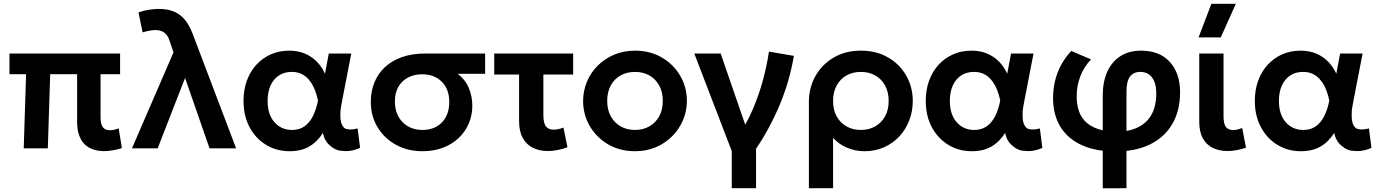

<svg xmlns="http://www.w3.org/2000/svg" viewBox="-20 -782 7280 1012"><path d="M529 14.5Q497 14.5 470.8 5.5Q444.5 -3.5 425.8 -22Q407 -40.5 396.8 -69.8Q386.5 -99 386.5 -139.5V-391H244.5L232 0H105L117.5 -391H30V-500H613V-391H510V-166Q510 -127.5 522 -111.5Q534 -95.5 559 -95.5Q570.5 -95.5 582.2 -98.2Q594 -101 605.5 -105.5L622.5 -1.5Q599 6 575 10.2Q551 14.5 529 14.5Z M675.5 0 894.5 -506 873.5 -567.5Q865.5 -595 847 -609.2Q828.5 -623.5 801 -623.5Q787 -623.5 769.2 -620.5Q751.5 -617.5 731.5 -611.5L710 -716.5Q737 -726.5 766 -730.8Q795 -735 818.5 -735Q860.5 -735 893.8 -722.2Q927 -709.5 952.2 -680.5Q977.5 -651.5 996 -602.5L1224.5 0H1084.5L955.5 -371L811 0Z M1506.5 15Q1437 15 1382 -18.8Q1327 -52.5 1295.2 -112.2Q1263.5 -172 1263.5 -250Q1263.5 -309 1281.5 -357.8Q1299.5 -406.5 1332.2 -441.8Q1365 -477 1408.8 -496Q1452.5 -515 1504 -515Q1550 -515 1586.5 -499.8Q1623 -484.5 1649.8 -457.2Q1676.5 -430 1693 -393.5L1713 -500H1831.5L1785 -260Q1774.5 -208 1774.2 -190.5Q1774 -173 1774 -172.5Q1774 -139.5 1783.8 -122Q1793.5 -104.5 1806.8 -102Q1820 -99.5 1828 -99.5Q1844 -99.5 1865 -105L1878 -2.5Q1839.5 14.5 1804 14.5Q1797 14.5 1772.8 12.2Q1748.5 10 1719.2 -14.8Q1690 -39.5 1682 -81.5Q1652.5 -34.5 1610 -9.8Q1567.5 15 1506.5 15ZM1519 -97Q1558 -97 1585.2 -116.5Q1612.5 -136 1629.8 -170.8Q1647 -205.5 1656 -251.5Q1652.5 -268.5 1646.5 -288.5Q1640.5 -308.5 1630.2 -328.8Q1620 -349 1604.8 -365.8Q1589.5 -382.5 1568 -392.8Q1546.5 -403 1517.5 -403Q1479 -403 1450.5 -384.5Q1422 -366 1406.2 -331.8Q1390.5 -297.5 1390.5 -250.5Q1390.5 -178.5 1426.5 -137.8Q1462.5 -97 1519 -97Z M2206.5 15Q2128.5 15 2067 -18.8Q2005.5 -52.5 1970 -111.5Q1934.5 -170.5 1934.5 -245.5Q1934.5 -300.5 1953.2 -347Q1972 -393.5 2008.5 -427.8Q2045 -462 2098.8 -481Q2152.5 -500 2223 -500H2537V-393H2392.5Q2433 -362 2451.2 -317.5Q2469.5 -273 2469.5 -225Q2469.5 -174.5 2450.8 -130.8Q2432 -87 2397.2 -54.2Q2362.5 -21.5 2314.2 -3.2Q2266 15 2206.5 15ZM2207.5 -97Q2249 -97 2280.8 -114.8Q2312.5 -132.5 2330.2 -165.2Q2348 -198 2348 -243.5Q2348 -312.5 2308.2 -351.5Q2268.5 -390.5 2205 -390.5Q2164 -390.5 2131.5 -373.8Q2099 -357 2080.2 -325.2Q2061.5 -293.5 2061.5 -247.5Q2061.5 -179 2102.2 -138Q2143 -97 2207.5 -97Z M2866.5 14Q2823 14 2789 -2.8Q2755 -19.5 2735.5 -54.5Q2716 -89.5 2716 -144V-389H2585V-500H3001V-389H2844V-177.5Q2844 -133 2857.5 -115.8Q2871 -98.5 2899 -98.5Q2911 -98.5 2923.8 -101.5Q2936.5 -104.5 2950 -109.5L2971 -6Q2944.5 4 2918 9Q2891.5 14 2866.5 14Z M3327 15Q3247 15 3185.2 -21.2Q3123.5 -57.5 3088.5 -117.8Q3053.5 -178 3053.5 -250Q3053.5 -303 3073.5 -351Q3093.5 -399 3130.2 -435.8Q3167 -472.5 3217 -493.8Q3267 -515 3327 -515Q3406.5 -515 3468.2 -479Q3530 -443 3565.2 -382.8Q3600.5 -322.5 3600.5 -250Q3600.5 -197 3580.2 -149.2Q3560 -101.5 3523.5 -64.5Q3487 -27.5 3437 -6.2Q3387 15 3327 15ZM3327 -97Q3369 -97 3402.2 -115.8Q3435.5 -134.5 3454.5 -168.8Q3473.5 -203 3473.5 -250Q3473.5 -297 3454.5 -331.5Q3435.5 -366 3402.5 -384.5Q3369.5 -403 3327 -403Q3284.5 -403 3251.2 -384.5Q3218 -366 3199.2 -331.5Q3180.5 -297 3180.5 -250Q3180.5 -203 3199.5 -168.8Q3218.5 -134.5 3251.5 -115.8Q3284.5 -97 3327 -97Z M3837 210V14.5L3639.5 -500H3778.5L3908 -124.5Q3930 -163.5 3950 -211Q3978 -276.5 3999.5 -353Q4021 -429.5 4033 -510L4164.5 -487.5Q4141 -351 4088.8 -227.2Q4036.5 -103.5 3965 2V210Z M4243.5 210V-243.5Q4243.5 -320 4278.2 -381.5Q4313 -443 4374.8 -479Q4436.5 -515 4517.5 -515Q4599.5 -515 4661 -479.2Q4722.5 -443.5 4756.8 -383.2Q4791 -323 4791 -250Q4791 -194.5 4772.2 -146.5Q4753.5 -98.5 4719.5 -62.2Q4685.5 -26 4639 -5.5Q4592.5 15 4537 15Q4487 15 4443.5 -3.8Q4400 -22.5 4371 -55.5V210ZM4517.5 -97Q4560 -97 4593 -115.8Q4626 -134.5 4645 -168.8Q4664 -203 4664 -250Q4664 -297 4645 -331.5Q4626 -366 4592.8 -384.5Q4559.5 -403 4517.5 -403Q4475 -403 4442 -384.5Q4409 -366 4390 -331.5Q4371 -297 4371 -250Q4371 -203 4389.8 -168.8Q4408.5 -134.5 4441.8 -115.8Q4475 -97 4517.5 -97Z M5102.5 15Q5033 15 4978 -18.8Q4923 -52.5 4891.2 -112.2Q4859.5 -172 4859.5 -250Q4859.5 -309 4877.5 -357.8Q4895.5 -406.5 4928.2 -441.8Q4961 -477 5004.8 -496Q5048.5 -515 5100 -515Q5146 -515 5182.5 -499.8Q5219 -484.5 5245.8 -457.2Q5272.5 -430 5289 -393.5L5309 -500H5427.5L5381 -260Q5370.5 -208 5370.2 -190.5Q5370 -173 5370 -172.5Q5370 -139.5 5379.8 -122Q5389.5 -104.5 5402.8 -102Q5416 -99.5 5424 -99.5Q5440 -99.5 5461 -105L5474 -2.5Q5435.5 14.5 5400 14.5Q5393 14.5 5368.8 12.2Q5344.5 10 5315.2 -14.8Q5286 -39.5 5278 -81.5Q5248.5 -34.5 5206 -9.8Q5163.5 15 5102.5 15ZM5115 -97Q5154 -97 5181.2 -116.5Q5208.5 -136 5225.8 -170.8Q5243 -205.5 5252 -251.5Q5248.5 -268.5 5242.5 -288.5Q5236.5 -308.5 5226.2 -328.8Q5216 -349 5200.8 -365.8Q5185.5 -382.5 5164 -392.8Q5142.5 -403 5113.5 -403Q5075 -403 5046.5 -384.5Q5018 -366 5002.2 -331.8Q4986.5 -297.5 4986.5 -250.5Q4986.5 -178.5 5022.5 -137.8Q5058.5 -97 5115 -97Z M5792.5 210.5V12.5Q5729.5 5 5681 -17.5Q5607 -51.5 5568.8 -114.5Q5530.5 -177.5 5530.5 -265Q5530.5 -313 5541.5 -357.8Q5552.5 -402.5 5574.2 -441.8Q5596 -481 5626.5 -513.5L5730.5 -469Q5693 -429 5674 -379.5Q5655 -330 5655 -274.5Q5655 -179.5 5709 -134Q5742 -106 5792.5 -95V-280Q5792.5 -351.5 5816.5 -404.2Q5840.5 -457 5885.5 -486Q5930.5 -515 5994.5 -515Q6092 -515 6146 -455.5Q6200 -396 6200 -296Q6200 -198.5 6159 -128.5Q6118 -58.5 6042 -21Q5987 6 5917.5 13.5V210ZM5917.5 -92Q5951 -97.5 5978 -111Q6025 -133.5 6049.8 -178.8Q6074.5 -224 6074.5 -290.5Q6074.5 -343.5 6052.5 -373.2Q6030.5 -403 5991 -403Q5953.5 -403 5935.5 -377.8Q5917.5 -352.5 5917.5 -300Z M6450.5 14Q6406 14 6372.2 -2.5Q6338.5 -19 6319.8 -53.2Q6301 -87.5 6301 -141V-500H6429V-170.5Q6429 -129.5 6441.2 -113Q6453.5 -96.5 6481 -96.5Q6491 -96.5 6503 -99.5Q6515 -102.5 6527.5 -107L6547.5 -3.5Q6522 5 6497.5 9.5Q6473 14 6450.5 14ZM6297.5 -585 6365 -762H6494L6414.5 -585Z M6837 15Q6767.5 15 6712.5 -18.8Q6657.5 -52.5 6625.8 -112.2Q6594 -172 6594 -250Q6594 -309 6612 -357.8Q6630 -406.5 6662.8 -441.8Q6695.5 -477 6739.2 -496Q6783 -515 6834.5 -515Q6880.5 -515 6917 -499.8Q6953.5 -484.5 6980.2 -457.2Q7007 -430 7023.5 -393.5L7043.5 -500H7162L7115.5 -260Q7105 -208 7104.8 -190.5Q7104.5 -173 7104.5 -172.5Q7104.5 -139.5 7114.2 -122Q7124 -104.5 7137.2 -102Q7150.5 -99.5 7158.5 -99.5Q7174.5 -99.5 7195.5 -105L7208.5 -2.5Q7170 14.5 7134.5 14.5Q7127.5 14.5 7103.2 12.2Q7079 10 7049.8 -14.8Q7020.5 -39.5 7012.5 -81.5Q6983 -34.5 6940.5 -9.8Q6898 15 6837 15ZM6849.5 -97Q6888.5 -97 6915.8 -116.5Q6943 -136 6960.2 -170.8Q6977.5 -205.5 6986.5 -251.5Q6983 -268.5 6977 -288.5Q6971 -308.5 6960.8 -328.8Q6950.5 -349 6935.2 -365.8Q6920 -382.5 6898.5 -392.8Q6877 -403 6848 -403Q6809.5 -403 6781 -384.5Q6752.5 -366 6736.8 -331.8Q6721 -297.5 6721 -250.5Q6721 -178.5 6757 -137.8Q6793 -97 6849.5 -97Z"/></svg>

Font: Geologica EX Med
Style: Regular
Weight: 500
Designer: Sindre Bremnes, Frode Helland
Foundry: Monokrom Skriftforlag AS
Version: Version 1.010;gftools[0.9.28]